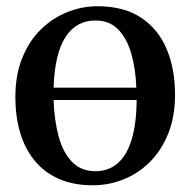

<svg xmlns="http://www.w3.org/2000/svg" viewBox="-20 -568 594 600"><path d="M270.5 11Q208 11 162.2 -9.8Q116.5 -30.5 86.8 -67.8Q57 -105 42.5 -155.2Q28 -205.5 28 -264.5Q28 -334 49.5 -387Q71 -440 107.5 -475.8Q144 -511.5 190 -530Q236 -548.5 284.5 -548.5Q368 -548.5 421.8 -512.2Q475.5 -476 501.2 -413.8Q527 -351.5 527 -272.5Q527 -203 505.5 -150Q484 -97 447.5 -61Q411 -25 365 -7Q319 11 270.5 11ZM278 -33Q319 -33 347.5 -57.5Q376 -82 391.2 -131.5Q406.5 -181 407 -255.5H147.5Q149.5 -193 163 -142.5Q176.5 -92 204.8 -62.5Q233 -33 278 -33ZM147.5 -294H406Q404 -353 390.2 -400.5Q376.5 -448 349.2 -476Q322 -504 278.5 -504Q218 -504 184.5 -452Q151 -400 147.5 -294Z"/></svg>

Font: Merriweather 72pt Medium
Style: Regular
Weight: 500
Version: Version 2.100